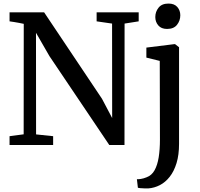

<svg xmlns="http://www.w3.org/2000/svg" viewBox="-20 -812 1120 1075"><path d="M33.5 0V-49.5L112.5 -60L113 -678.5Q100.5 -681.5 87 -683.8Q73.5 -686 60.2 -688.5Q47 -691 33.5 -692.5V-743H227L551 -259L608 -151L607.5 -680L521 -692.5V-743H756.5V-692.5L677.5 -680L677 0H592L257 -497.5L181.5 -628.5L182 -59.5L277.5 -49.5V0ZM809.5 243Q802 243 789.5 242.8Q777 242.5 766.2 241.5Q755.5 240.5 752 239L746.5 191.5Q754 192 769 189.8Q784 187.5 801 180.5Q829.5 170 845.5 141.2Q861.5 112.5 868.5 68.8Q875.5 25 875.5 -30.5L874.5 -471L799.5 -489.5V-545.5L957 -565H960L982.5 -547.5V-6.5Q982.5 55 968.5 101Q954.5 147 930.2 177.8Q906 208.5 875 224.5Q844 240.5 809.5 243ZM915 -650Q883 -650 866.2 -669.8Q849.5 -689.5 849.5 -716.5Q849.5 -746 867.8 -769Q886 -792 923 -792H924Q956 -792 972.8 -772.8Q989.5 -753.5 989.5 -726.5Q989.5 -696.5 971.2 -673.2Q953 -650 916 -650Z"/></svg>

Font: Merriweather 24pt Medium
Style: Regular
Weight: 500
Designer: Eben Sorkin
Foundry: Eben Sorkin
Version: Version 2.100